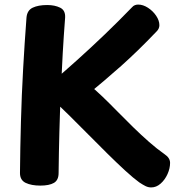

<svg xmlns="http://www.w3.org/2000/svg" viewBox="-20 -799 785 840"><path d="M236.4 -42Q236.4 -10.9 215.9 1.1Q195.4 13 156.4 13Q117.4 13 92.4 1.1Q67.4 -10.9 67.4 -42Q68.4 -151 71.6 -266.5Q74.7 -382 81.2 -498Q87.7 -614 95.9 -722Q98.7 -753.9 123.1 -765.4Q147.4 -777 186.4 -777Q219.8 -777 243.2 -765.4Q266.7 -753.9 264.9 -722Q253.4 -571.1 245.9 -396Q238.4 -220.9 236.4 -42ZM641.4 21Q628.4 21 616.4 15Q604.4 9 589.4 -1Q564.4 -19 528.4 -52Q492.4 -85 450.4 -126.5Q408.4 -168 364.9 -212Q321.4 -256 280.4 -296.5Q239.4 -337 204.4 -368V-437Q259.4 -484 318.4 -537Q377.4 -590 437.9 -648Q498.4 -706 557.4 -767Q563.4 -774 570.4 -776.5Q577.4 -779 584.4 -779Q605.8 -779 627.3 -765.1Q648.8 -751.2 663.1 -730.2Q677.3 -709.2 677.3 -688.7Q677.3 -673.7 665.3 -661.7Q621.3 -615.7 583.8 -579.3Q546.3 -542.9 509.8 -510.3Q473.2 -477.8 433.3 -443.9Q393.4 -410 343.4 -370L367.4 -430Q395.4 -408 427.3 -377.3Q459.2 -346.7 493 -312.1Q526.8 -277.6 562.1 -243.1Q597.3 -208.7 632.2 -178Q667.1 -147.3 700.1 -124.3Q724.1 -108.3 724.1 -86.3Q724.1 -62.3 712.8 -37.2Q701.4 -12.1 682.6 4.4Q663.8 21 641.4 21Z"/></svg>

Font: Playpen Sans
Style: Regular
Weight: 400
Designer: Laura Meseguer, Veronika Burian, José Scaglione, Kostas Bartsokas, Vera Evstafieva, Tom Grace, Yorlmar Campos
Foundry: TypeTogether
Version: Version 2.000